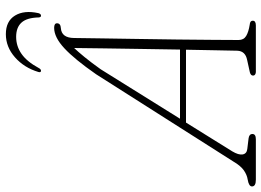

<svg xmlns="http://www.w3.org/2000/svg" viewBox="-168 -774 915 672"><g transform="rotate(-90 290.0 -437.5)"><path d="M97 -83Q83.5 -60.5 86 -46.2Q88.5 -32 105 -30L142 -25.5Q157.5 -23.5 157.5 -12Q157.5 0 139 0H-2.5Q-26 0 -26 -13.5Q-26 -24.5 -2.5 -28.5Q14.5 -31 30.5 -42.2Q46.5 -53.5 61 -78.5L366.5 -559Q419 -634.5 457.5 -670.2Q496 -706 529 -706Q545 -706 545 -696Q545 -683.5 528 -682.5Q494 -680 493.5 -636.5Q493 -602 492.2 -543.5Q491.5 -485 490.2 -415.2Q489 -345.5 488.2 -276Q487.5 -206.5 487 -149.2Q486.5 -92 486.5 -60.5Q486.5 -42.5 500.5 -34Q514.5 -25.5 540 -21.5Q554 -20.5 554 -11Q554 0 537.5 0H374.5Q370 0 366 -2.5Q362 -5 362 -10Q362 -18 373.5 -21L416.5 -30.5Q447.5 -36.5 449 -64.5Q449.5 -91.5 450.5 -139Q451.5 -186.5 452.5 -244.5H197.5ZM384 -543 211 -265.5H453Q454 -332 455.2 -402.2Q456.5 -472.5 457.2 -534Q458 -595.5 458.5 -636Q446.5 -623.5 427 -599.8Q407.5 -576 384 -543ZM497.5 -839Q465 -839 438 -820.2Q411 -801.5 388.5 -760Q384.5 -752 379 -752Q372 -752 374.5 -761Q389.5 -811 425.8 -843Q462 -875 507 -875Q552.5 -875 572 -843Q591.5 -811 580.5 -761Q578 -752 571.5 -752Q566 -752 565.5 -760Q564.5 -801.5 547.5 -820.2Q530.5 -839 497.5 -839Z"/></g></svg>

Font: Fraunces 9pt S050 Thin
Style: Italic
Weight: 100
Italic angle: -16°
Version: Version 1.000; ttfautohint (v1.8.3)